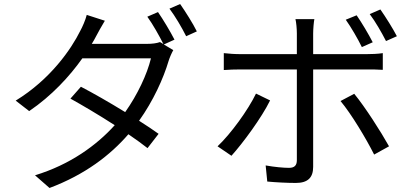

<svg xmlns="http://www.w3.org/2000/svg" viewBox="-20 -866 2040 954"><path d="M712 -783C739 -746 772 -687 792 -647L775 -657C759 -651 736 -648 709 -648H436C444 -661 451 -673 457 -685C467 -704 485 -737 501 -763L411 -792C405 -767 389 -731 379 -713C334 -622 231 -472 58 -366L125 -314C237 -390 326 -487 389 -576H730C711 -497 663 -395 602 -309C524 -357 440 -405 382 -435L330 -376C386 -345 471 -295 550 -244C460 -144 328 -48 154 5L226 68C402 2 528 -95 618 -199C656 -173 689 -149 713 -130L768 -201C743 -219 709 -242 671 -266C741 -364 792 -476 818 -564C823 -580 833 -603 841 -617L794 -645L847 -669C826 -710 790 -770 765 -806ZM822 -823C850 -786 883 -730 905 -686L958 -710C940 -747 901 -809 875 -846Z M1952 -686C1933 -723 1896 -782 1870 -819L1817 -796C1845 -759 1876 -705 1898 -662ZM1832 -656C1811 -697 1777 -754 1752 -790L1698 -768C1725 -730 1758 -673 1778 -632ZM1252 -401C1213 -320 1127 -201 1061 -139L1130 -92C1186 -154 1280 -281 1322 -367ZM1801 -521C1825 -521 1855 -521 1882 -519V-602C1857 -598 1824 -597 1800 -597H1536V-699C1536 -721 1539 -757 1542 -771H1448C1452 -756 1455 -722 1455 -700V-597H1177C1145 -597 1120 -599 1092 -602V-518C1119 -520 1147 -521 1177 -521H1455V-70C1455 -44 1443 -32 1416 -32C1390 -32 1344 -36 1300 -44L1308 36C1348 40 1408 43 1450 43C1510 43 1536 16 1536 -37V-521ZM1672 -364C1725 -301 1800 -176 1839 -98L1913 -139C1873 -211 1793 -336 1740 -400Z"/></svg>

Font: Squished Noto Sans CJK JP Regular
Style: Regular
Weight: 400
Designer: Ryoko NISHIZUKA (kana & ideographs); Paul D. Hunt (Latin, Greek & Cyrillic); Wenlong ZHANG (bopomofo); Sandoll Communica
Foundry: Adobe Systems Incorporated
Version: Version 1.004;PS 1.004;hotconv 1.0.82;makeotf.lib2.5.63406